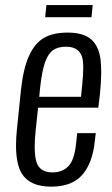

<svg xmlns="http://www.w3.org/2000/svg" viewBox="-20 -713 435 743"><path d="M154.8 -646.5 159.7 -693.4H338.9L334 -646.5ZM178.2 9.3Q95.2 9.3 64 -42Q42 -78.1 42 -149.9Q42 -180.7 45.9 -217.3L61 -363.3Q69.8 -447.8 92.5 -497.3Q115.2 -546.9 150.9 -566.9Q186.5 -586.9 241.7 -586.9Q301.8 -586.9 332 -561.3Q362.3 -535.6 369.1 -482.9Q371.6 -460.4 371.6 -432.6Q371.6 -395 366.7 -348.6L360.4 -296.4H127.4L118.2 -210Q114.3 -173.3 114.3 -145.5Q114.3 -105 122.1 -83Q135.7 -45.9 183.6 -45.9Q221.7 -45.9 244.9 -70.1Q268.1 -94.2 274.4 -157.7L278.8 -197.8H350.6L346.7 -165.5Q337.9 -81.5 298.1 -36.1Q258.3 9.3 178.2 9.3ZM131.8 -338.4H293.5L298.3 -386.2Q302.2 -425.3 302.2 -454.6Q302.2 -459.5 301.8 -463.9Q301.3 -496.6 285.2 -514.4Q269 -532.2 235.4 -532.2Q204.1 -532.2 185.3 -519Q166.5 -505.9 154.5 -472.4Q142.6 -439 135.7 -377.4Z"/></svg>

Font: Oswald
Style: Light
Weight: 300
Designer: Vernon Adams
Foundry: Vernon Adams
Version: 3.0; ttfautohint (v0.95.6-bc232) -l 8 -r 50 -G 200 -x 0 -w "